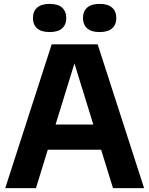

<svg xmlns="http://www.w3.org/2000/svg" viewBox="-20 -968 768 988"><path d="M7 0 246 -740H482.5L721.5 0H561.5L354.5 -669H371.5L165 0ZM173 -197.5 208 -327H520L554.5 -197.5ZM492.5 -803Q450 -803 428.5 -822Q407 -841 407 -875.5Q407 -909.5 428.5 -928.8Q450 -948 492.5 -948Q535 -948 556.8 -928.8Q578.5 -909.5 578.5 -875.5Q578.5 -841 556.8 -822Q535 -803 492.5 -803ZM235.5 -803Q193 -803 171.2 -822Q149.5 -841 149.5 -875.5Q149.5 -909.5 171.2 -928.8Q193 -948 235.5 -948Q278 -948 299.5 -928.8Q321 -909.5 321 -875.5Q321 -841 299.5 -822Q278 -803 235.5 -803Z"/></svg>

Font: Encode Sans Condensed Thin
Style: Bold
Weight: 700
Version: Version 3.002